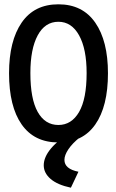

<svg xmlns="http://www.w3.org/2000/svg" viewBox="-20 -650 540 891"><path d="M251 11Q139 11 80.5 -72.5Q22 -156 22 -310Q22 -460 80.5 -545Q139 -630 251 -630Q363 -630 422 -545Q481 -460 481 -310Q481 -156 422 -72Q363 12 251 11ZM251 -70Q312 -70 347 -130.5Q382 -191 382 -311Q382 -423 347 -486Q312 -549 251 -549Q189 -549 155 -486Q121 -423 121 -311Q121 -191 155 -130.5Q189 -70 251 -70ZM344 147 309 221Q247 208 215 180.5Q183 153 183 117Q183 79 217 38.5Q251 -2 315 -37L351 -13Q316 15 297.5 42.5Q279 70 279 92Q279 134 344 147Z"/></svg>

Font: Inconsolata SemiBold
Style: Regular
Weight: 600
Monospace: yes
Designer: Raph Levien, Cyreal, Brenton Simpson
Foundry: Raph Levien, Cyreal, Google
Version: Version 3.100; ttfautohint (v1.8.4.7-5d5b)